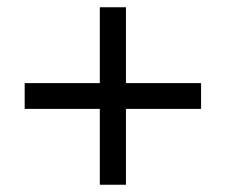

<svg xmlns="http://www.w3.org/2000/svg" viewBox="-20 -597 623 529"><path d="M327 -297V-88H255V-297H48V-368H255V-577H327V-368H534V-297Z"/></svg>

Font: TharLon
Style: Regular
Weight: 400
Designer: Sai Zin Di Di Zone
Foundry: Sai Zin Di Di Zone, Sun Tun
Version: Version 1.003 September 27 2012